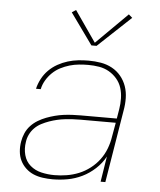

<svg xmlns="http://www.w3.org/2000/svg" viewBox="-53 -793 707 848"><g transform="rotate(5 300.0 -369.5)"><path d="M212 8Q190 8 168 5Q146 2 127 -6Q108 -14 92.5 -28.5Q77 -43 68 -61.5Q59 -80 57 -102Q55 -124 59 -147Q62 -165 70 -183.5Q78 -202 92 -217Q106 -232 123.5 -242.5Q141 -253 159.5 -260Q178 -267 197 -272Q216 -277 235 -279.5Q254 -282 273 -283Q292 -284 311 -284H471L478 -326Q482 -350 481.5 -374.5Q481 -399 474 -421Q467 -443 452 -460.5Q437 -478 417 -489.5Q397 -501 373.5 -505Q350 -509 325 -509Q305 -509 284 -507Q263 -505 242.5 -499Q222 -493 202.5 -483Q183 -473 167 -457.5Q151 -442 140 -423Q129 -404 125 -384H104Q109 -406 120.5 -428Q132 -450 149.5 -467.5Q167 -485 188.5 -497Q210 -509 233 -516Q256 -523 279 -525.5Q302 -528 325 -528Q353 -528 379.5 -523.5Q406 -519 429 -506.5Q452 -494 468.5 -474Q485 -454 493.5 -429.5Q502 -405 502.5 -377.5Q503 -350 498 -323L445 0H424L442 -113Q426 -83 399.5 -58.5Q373 -34 342 -19Q311 -4 278 2Q245 8 212 8ZM218 -11Q245 -11 272.5 -15.5Q300 -20 326 -30.5Q352 -41 375.5 -59Q399 -77 416 -100Q433 -123 443 -149.5Q453 -176 457 -203L468 -265H311Q294 -265 277 -264Q260 -263 242.5 -261Q225 -259 208 -255Q191 -251 174 -245Q157 -239 140.5 -230.5Q124 -222 111 -209Q98 -196 90 -179.5Q82 -163 80 -146Q75 -116 82.5 -88Q90 -60 111 -42Q132 -24 160.5 -17.5Q189 -11 218 -11ZM331 -596 232 -734 250 -746 345 -609 484 -747 500 -733 354 -596Z"/></g></svg>

Font: Iosevka SS04 Th Ex Obl
Style: Regular
Weight: 100
Width: 7
Italic angle: -9°
Monospace: yes
Designer: Belleve Invis
Foundry: Belleve Invis
Version: Version 19.0.0; ttfautohint (v1.8.4)